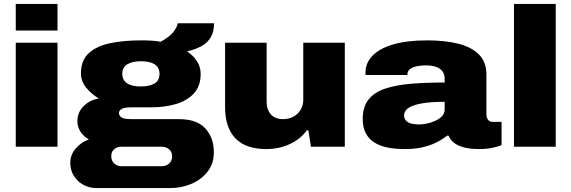

<svg xmlns="http://www.w3.org/2000/svg" viewBox="-20 -745 2902 975"><path d="M60 -590V-725H272V-590ZM60 0V-528H272V0Z M470 210Q434 210 403.5 193.5Q373 177 355 148Q337 119 337 83Q337 41 364 9.5Q391 -22 431 -37Q402 -54 387.5 -78Q373 -102 373 -130Q373 -174 404 -205.5Q435 -237 482 -245Q444 -267 417.5 -300Q391 -333 391 -372Q391 -439 431.5 -475.5Q472 -512 541 -526Q610 -540 696 -540Q726 -540 750.5 -538.5Q775 -537 796 -533Q845 -560 863.5 -586.5Q882 -613 882 -627H1067Q1067 -584 1050.5 -556Q1034 -528 1003.5 -511Q973 -494 930 -484Q963 -462 981 -433Q999 -404 999 -370Q999 -308 965 -271Q931 -234 874.5 -217Q818 -200 749 -200H647Q613 -200 598.5 -192Q584 -184 584 -171Q584 -158 596.5 -149Q609 -140 647 -140H888Q980 -140 1023 -92.5Q1066 -45 1066 29Q1066 85 1035 125.5Q1004 166 953.5 188Q903 210 844 210ZM597 99H801Q816 99 828 93Q840 87 847 75.5Q854 64 854 49Q854 26 838.5 13Q823 0 801 0H597Q575 0 560 12.5Q545 25 545 48Q545 71 560 85Q575 99 597 99ZM695 -306Q741 -306 765.5 -321.5Q790 -337 790 -370Q790 -403 765.5 -418.5Q741 -434 695 -434Q652 -434 626.5 -418.5Q601 -403 601 -370Q601 -349 612 -334.5Q623 -320 644 -313Q665 -306 695 -306Z M1333 12Q1227 12 1175 -43Q1123 -98 1123 -201V-528H1334V-227Q1334 -208 1339.5 -192Q1345 -176 1355 -164.5Q1365 -153 1381 -146.5Q1397 -140 1417 -140Q1448 -140 1471 -153Q1494 -166 1507 -188.5Q1520 -211 1520 -238V-528H1731V0H1559L1546 -83H1538Q1515 -51 1482 -30Q1449 -9 1411 1.5Q1373 12 1333 12Z M2035 12Q1989 12 1950 4.5Q1911 -3 1882.5 -20.5Q1854 -38 1838 -67.5Q1822 -97 1822 -141Q1822 -202 1851 -239Q1880 -276 1934.5 -294.5Q1989 -313 2065.5 -319.5Q2142 -326 2238 -326V-344Q2238 -369 2226 -384Q2214 -399 2192.5 -406Q2171 -413 2143 -413Q2124 -413 2102 -409.5Q2080 -406 2064.5 -396Q2049 -386 2049 -368V-364H1837Q1836 -368 1836 -370.5Q1836 -373 1836 -377Q1836 -425 1871.5 -462Q1907 -499 1977 -519.5Q2047 -540 2149 -540Q2238 -540 2305.5 -523.5Q2373 -507 2411.5 -469Q2450 -431 2450 -367V-165Q2450 -149 2458 -137.5Q2466 -126 2482 -126H2527V-8Q2512 -1 2481 5.5Q2450 12 2413 12Q2366 12 2334 3Q2302 -6 2283.5 -21.5Q2265 -37 2258 -56H2250Q2225 -36 2193.5 -20.5Q2162 -5 2123 3.5Q2084 12 2035 12ZM2109 -113Q2126 -113 2148 -117.5Q2170 -122 2190.5 -131.5Q2211 -141 2224.5 -155Q2238 -169 2238 -189V-228Q2165 -228 2119.5 -219.5Q2074 -211 2053 -196Q2032 -181 2032 -160Q2032 -141 2043.5 -130.5Q2055 -120 2072.5 -116.5Q2090 -113 2109 -113Z M2590 0V-725H2802V0Z"/></svg>

Font: Archivo SemiBold SemiExpanded Black
Style: Regular
Weight: 900
Width: 6
Version: Version 2.001